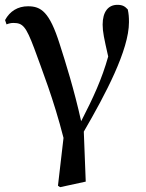

<svg xmlns="http://www.w3.org/2000/svg" viewBox="-20 -563 604 795"><path d="M220 206 229 212 335 189 327 -18C417 -173 514 -356 514 -471C514 -492 513 -506 509 -524C497 -537 487 -543 466 -543C428 -543 405 -514 405 -461C405 -431 411 -404 428 -329C402 -236 366 -158 316 -61C287 -192 252 -303 227 -381C185 -514 150 -537 96 -537C54 -537 21 -517 1 -480L7 -462C17 -466 26 -468 35 -468C74 -468 87 -455 122 -362C153 -276 202 -153 243 8Z"/></svg>

Font: Noto Serif CJK HK SemiBold
Style: Regular
Weight: 600
Designer: Ryoko NISHIZUKA 西塚涼子 (kana & ideographs); Frank Grießhammer (Latin, Greek & Cyrillic); Wenlong ZHANG 张文龙 (bopomofo); San
Foundry: Adobe
Version: Version 2.001;hotconv 1.1.0;makeotfexe 2.6.0